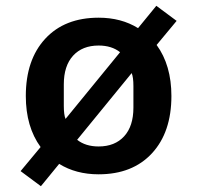

<svg xmlns="http://www.w3.org/2000/svg" viewBox="-20 -589 680 662"><path d="M51 1 120 -82Q69 -152 69 -258Q69 -383 136 -455.5Q203 -528 320 -528Q398 -528 456 -492L519 -569L589 -517L520 -434Q571 -364 571 -258Q571 -133 504 -60.5Q437 12 320 12Q242 12 184 -24L121 53ZM206 -179 394 -409Q365 -432 320 -432Q264 -432 232 -397Q200 -362 200 -298V-224Q200 -193 206 -179ZM320 -84Q376 -84 408 -119Q440 -154 440 -218V-292Q440 -323 434 -337L246 -107Q275 -84 320 -84Z"/></svg>

Font: Writer SemiBold
Style: Regular
Weight: 600
Monospace: yes
Designer: Mike Abbink, Paul van der Laan, Pieter van Rosmalen
Foundry: Bold Monday
Version: Version 2.001 2020